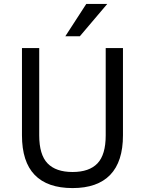

<svg xmlns="http://www.w3.org/2000/svg" viewBox="-20 -950 740 979"><path d="M350 9Q222 9 157 -58Q92 -125 92 -260V-705H180V-260Q180 -161 222.5 -117Q265 -73 350 -73Q435 -73 477 -117Q519 -161 519 -260V-705H607V-260Q607 -126 542 -58.5Q477 9 350 9ZM313 -765 420 -930H527L387 -765Z"/></svg>

Font: Nunito Sans 7pt SemiCondensed
Style: Regular
Weight: 400
Width: 4
Designer: Vernon Adams
Foundry: Vernon Adams
Version: Version 3.101;gftools[0.9.27]